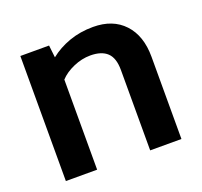

<svg xmlns="http://www.w3.org/2000/svg" viewBox="-101 -665 820 779"><g transform="rotate(-20 309.0 -275.0)"><path d="M57 0V-540H181L187 -487Q223 -516 270.5 -533Q318 -550 374 -550Q459 -550 507.5 -498Q556 -446 556 -355V0H421V-347Q421 -399 396.5 -422Q372 -445 324 -445Q287 -445 250.5 -429Q214 -413 192 -389V0Z"/></g></svg>

Font: Kanit Medium
Style: Regular
Weight: 500
Designer: Katatrad Team
Foundry: CadsonDemak
Version: Version 2.000; ttfautohint (v1.8.3)